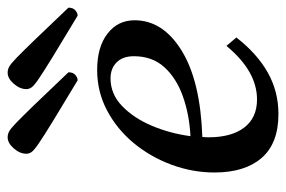

<svg xmlns="http://www.w3.org/2000/svg" viewBox="-143 -593 748 502"><g transform="rotate(-90 231.0 -342.0)"><path d="M184 12Q107 12 69 -32Q31 -76 31 -155Q31 -213 51.5 -268Q72 -323 108 -366.5Q144 -410 193 -436Q242 -462 299 -462Q359 -462 394 -435Q429 -408 429 -364Q429 -290 349.5 -241Q270 -192 124 -187Q123 -179 123 -171Q123 -111 148.5 -77.5Q174 -44 222 -44Q296 -44 362 -124L384 -98Q342 -44 292.5 -16Q243 12 184 12ZM277 -427Q236 -427 204.5 -396.5Q173 -366 153 -318.5Q133 -271 126 -218Q183 -221 230.5 -238Q278 -255 306.5 -286.5Q335 -318 335 -366Q335 -395 319 -411Q303 -427 277 -427ZM272 -513Q202 -555 163 -579Q124 -603 106.5 -615Q89 -627 84.5 -633.5Q80 -640 80 -647Q80 -664 94 -680Q108 -696 123 -696Q131 -696 138.5 -692Q146 -688 161.5 -673Q177 -658 208 -626Q239 -594 293 -537Q293 -525 286 -519Q279 -513 272 -513ZM441 -513Q371 -555 332 -579Q293 -603 275.5 -615Q258 -627 253.5 -633.5Q249 -640 249 -647Q249 -664 263 -680Q277 -696 292 -696Q300 -696 307.5 -692Q315 -688 330.5 -673Q346 -658 377 -626Q408 -594 462 -537Q462 -525 455 -519Q448 -513 441 -513Z"/></g></svg>

Font: Petrona Medium
Style: Italic
Weight: 500
Italic angle: -9°
Designer: Ringo R. Seeber
Foundry: Ringo R. Seeber
Version: Version 2.001; ttfautohint (v1.8.3)